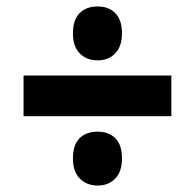

<svg xmlns="http://www.w3.org/2000/svg" viewBox="-20 -650 603 595"><path d="M283 -463Q249 -463 227.5 -484Q206 -505 206 -547Q206 -588 226.5 -609Q247 -630 283 -630Q317 -630 337.5 -609Q358 -588 358 -547Q358 -506 337 -484.5Q316 -463 283 -463ZM53 -290V-416H511V-290ZM283 -75Q249 -75 227.5 -96.5Q206 -118 206 -159Q206 -201 226.5 -221.5Q247 -242 283 -242Q317 -242 337.5 -221.5Q358 -201 358 -159Q358 -118 337 -96.5Q316 -75 283 -75Z"/></svg>

Font: Noto Sans Mono SemiCondensed Black
Style: Regular
Weight: 900
Width: 4
Designer: Monotype Design Team
Foundry: Monotype Imaging Inc.
Version: Version 2.014; ttfautohint (v1.8.4.7-5d5b)